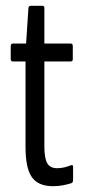

<svg xmlns="http://www.w3.org/2000/svg" viewBox="-20 -636 293 662"><path d="M163 6Q112 6 90 -25Q68 -56 68 -129V-424H25Q17 -424 17 -432V-477Q17 -486 25 -486H70L78 -608Q79 -616 86 -616H127Q133 -616 133 -608V-486H223Q231 -486 231 -477V-432Q231 -424 223 -424H133V-131Q133 -90 143 -73Q153 -56 177 -56Q190 -56 202 -59Q214 -62 224 -66Q232 -69 232 -61V-15Q232 -6 225 -4Q212 0 196 3Q180 6 163 6Z"/></svg>

Font: Sofia Sans Extra Condensed
Style: Regular
Weight: 400
Designer: Botio Nikoltchev, Ani Petrova
Foundry: lettersoup
Version: Version 4.101